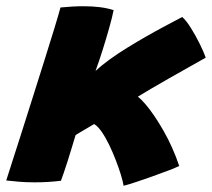

<svg xmlns="http://www.w3.org/2000/svg" viewBox="-53 -569 680 616"><path d="M343.5 27Q341.5 13.5 334.8 -8.5Q328 -30.5 318.2 -55.8Q308.5 -81 297 -104.8Q285.5 -128.5 273.2 -146.2Q261 -164 249 -171Q244 -168 235 -162.8Q226 -157.5 216.5 -151.8Q207 -146 199.5 -141.8Q192 -137.5 189.5 -135.5Q183 -114 176.5 -92.5Q170 -71 163.8 -51.5Q157.5 -32 152 -15.8Q146.5 0.5 142.5 11Q121 13.5 99.8 14.8Q78.5 16 58.5 16Q31 16 7.5 14Q-16 12 -33 10Q-28.5 -4 -15.8 -43.8Q-3 -83.5 14.8 -139.2Q32.5 -195 52 -256.5Q71.5 -318 89.8 -376.2Q108 -434.5 121.8 -479.2Q135.5 -524 141 -545Q160.5 -547 179.2 -548Q198 -549 216.5 -549Q243 -549 267.2 -546Q291.5 -543 311.5 -536.5Q307 -513.5 297.5 -479.8Q288 -446 276.5 -409.5Q265 -373 253.5 -341.5Q273 -359.5 299.2 -378.5Q325.5 -397.5 355.5 -416Q385.5 -434.5 416.5 -452.2Q447.5 -470 476.8 -485.5Q506 -501 531.5 -514.5Q544 -504 559.5 -479.2Q575 -454.5 588.2 -427.5Q601.5 -400.5 607 -384Q583 -370.5 552 -353Q521 -335.5 489.2 -317.5Q457.5 -299.5 431.2 -284Q405 -268.5 389.5 -259Q400.5 -250 414.2 -234Q428 -218 442.5 -196.5Q457 -175 471.8 -149.2Q486.5 -123.5 499.2 -95Q512 -66.5 522 -36.5Q512 -31.5 488 -22.2Q464 -13 435.2 -2.8Q406.5 7.5 381.2 15.8Q356 24 343.5 27Z"/></svg>

Font: Grandstander Thin ExtraBold
Style: Italic
Weight: 800
Italic angle: -15°
Version: Version 1.200